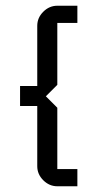

<svg xmlns="http://www.w3.org/2000/svg" viewBox="-20 -580 360 670"><path d="M250 70H180Q152 70 131 49Q110 28 110 0V-210H50V-280H110V-490Q110 -518 131 -539Q152 -560 180 -560H250V-500H180V-284L140 -244L180 -204V10H250Z"/></svg>

Font: Iceland
Style: Regular
Weight: 400
Designer: Cyreal (www.cyreal.org)
Foundry: Cyreal (www.cyreal.org)
Version: Version 1.001